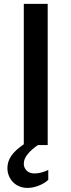

<svg xmlns="http://www.w3.org/2000/svg" viewBox="-20 -735 362 973"><path d="M221.7 0H172.4Q141.1 21 120.8 45.4Q100.6 69.8 100.6 94.7Q100.6 114.7 114.7 129.4Q128.9 144 155.8 144Q163.6 144 173.3 142.6Q183.1 141.1 192.6 138.4Q202.1 135.7 210.4 132.6Q218.8 129.4 224.6 126V176.3Q215.8 185.1 203.6 192.4Q191.4 199.7 177.5 205.3Q163.6 210.9 148.7 214.1Q133.8 217.3 119.1 217.3Q96.2 217.3 77.4 209.2Q58.6 201.2 45.4 187.5Q32.2 173.8 24.9 155.5Q17.6 137.2 17.6 116.7Q17.6 83 37.6 54.2Q57.6 25.4 100.6 -3.9V-715.3H221.7Z"/></svg>

Font: Proza Libre
Style: Medium
Weight: 500
Designer: Jasper de Waard
Foundry: Jasper de Waard
Version: Version 1.000; ttfautohint (v1.4.1.8-43bc)